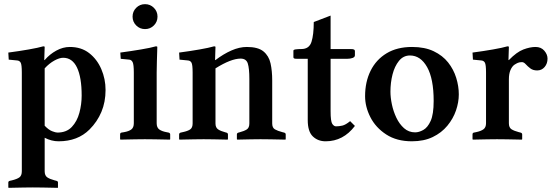

<svg xmlns="http://www.w3.org/2000/svg" viewBox="-20 -670 2663 924"><path d="M195 -381Q219 -409 251 -426.5Q283 -444 316 -444Q371 -444 409 -414.5Q447 -385 467.5 -337.5Q488 -290 488 -237Q488 -179 468 -131.5Q448 -84 411 -47Q354 10 262 10Q228 10 195 -7V154Q195 175 207.5 183.5Q220 192 243 198L251 200Q259 202 259 208V232L258 234Q258 234 236 233.5Q214 233 186 232.5Q158 232 138 232Q120 232 92.5 232.5Q65 233 43.5 233.5Q22 234 22 234L20 232V208Q20 202 28 200L37 198Q62 192 73.5 183.5Q85 175 85 154V-321Q85 -359 79.5 -368.5Q74 -378 63 -379L22 -383L20 -417Q73 -424 118.5 -432Q164 -440 188 -447Q190 -447 192.5 -446.5Q195 -446 195 -444L193 -381ZM195 -341V-65Q214 -45 231 -38.5Q248 -32 256 -32Q300 -32 325.5 -59Q351 -86 362 -127Q373 -168 373 -210Q373 -298 350.5 -345Q328 -392 284 -392Q266 -392 241.5 -378.5Q217 -365 195 -341Z M618 -590Q618 -615 635.5 -632.5Q653 -650 678 -650Q703 -650 720.5 -632.5Q738 -615 738 -590Q738 -565 720.5 -547.5Q703 -530 678 -530Q653 -530 635.5 -547.5Q618 -565 618 -590ZM734 -321V-77Q734 -56 746.5 -47Q759 -38 781 -34L791 -32Q799 -30 799 -23V0L797 2Q797 2 775 1.5Q753 1 725 0.5Q697 0 677 0Q659 0 631 0.5Q603 1 581.5 1.5Q560 2 560 2L558 0V-23Q558 -31 565 -32L577 -34Q600 -38 612 -47Q624 -56 624 -77V-321Q624 -359 618.5 -370.5Q613 -382 602 -383L561 -387L559 -417Q611 -424 658.5 -432Q706 -440 730 -447Q732 -447 734.5 -446.5Q737 -446 737 -444Q737 -444 736.5 -423.5Q736 -403 735 -374.5Q734 -346 734 -321Z M1017 -381Q1055 -410 1093.5 -427Q1132 -444 1168 -444Q1222 -444 1248 -422.5Q1274 -401 1282 -365Q1290 -329 1290 -283V-76Q1290 -55 1303 -47.5Q1316 -40 1339 -34L1347 -32Q1355 -30 1355 -23V0L1353 2Q1353 2 1331.5 1.5Q1310 1 1282 0.5Q1254 0 1234 0Q1216 0 1189.5 0.5Q1163 1 1142.5 1.5Q1122 2 1122 2L1120 0V-23Q1120 -30 1128 -32L1132 -33Q1155 -39 1167.5 -47Q1180 -55 1180 -76V-290Q1180 -341 1172.5 -364.5Q1165 -388 1138 -388Q1092 -388 1017 -341V-76Q1017 -56 1029.5 -47.5Q1042 -39 1065 -33L1069 -32Q1077 -30 1077 -23V0L1075 2Q1075 2 1054.5 1.5Q1034 1 1007 0.5Q980 0 960 0Q943 0 915 0.5Q887 1 865.5 1.5Q844 2 844 2L842 0V-23Q842 -30 850 -32L859 -34Q883 -39 895 -47Q907 -55 907 -76V-321Q907 -359 901.5 -368.5Q896 -378 885 -379L844 -383L842 -417Q895 -424 940.5 -432Q986 -440 1010 -447Q1012 -447 1014.5 -446.5Q1017 -446 1017 -444L1015 -381Z M1571 -387V-135Q1571 -86 1579 -74Q1587 -62 1597 -62Q1612 -62 1627.5 -65.5Q1643 -69 1665 -87L1688 -64Q1632 10 1547 10Q1510 10 1485.5 -13.5Q1461 -37 1461 -92V-387H1410Q1398 -387 1395 -389Q1392 -391 1392 -395V-426Q1392 -431 1403.5 -432.5Q1415 -434 1430 -434Q1468 -434 1479 -468.5Q1490 -503 1490 -564L1571 -595V-434H1666Q1680 -434 1684 -431.5Q1688 -429 1688 -424V-404Q1688 -395 1676.5 -391Q1665 -387 1651 -387Z M1737 -207Q1737 -276 1763.5 -329.5Q1790 -383 1840.5 -413.5Q1891 -444 1963 -444Q2024 -444 2067 -423.5Q2110 -403 2136.5 -369.5Q2163 -336 2175.5 -295.5Q2188 -255 2188 -216Q2188 -178 2174.5 -138.5Q2161 -99 2133 -65Q2105 -31 2062.5 -10.5Q2020 10 1962 10Q1889 10 1838.5 -23Q1788 -56 1762.5 -106Q1737 -156 1737 -207ZM1953 -403Q1921 -403 1900 -377Q1879 -351 1869 -311.5Q1859 -272 1859 -229Q1859 -201 1866 -167.5Q1873 -134 1887.5 -103.5Q1902 -73 1924.5 -53Q1947 -33 1978 -33Q1996 -33 2017 -44.5Q2038 -56 2052.5 -88Q2067 -120 2067 -184Q2067 -291 2035.5 -347Q2004 -403 1953 -403Z M2429 -381Q2467 -420 2499 -432Q2531 -444 2557 -444Q2584 -444 2599.5 -426Q2615 -408 2615 -388Q2615 -364 2601 -347.5Q2587 -331 2565 -331Q2545 -331 2532 -341Q2519 -351 2510 -361Q2501 -371 2492 -371Q2480 -371 2472 -367.5Q2464 -364 2455 -358Q2444 -350 2436.5 -332.5Q2429 -315 2429 -288V-77Q2429 -56 2441.5 -48Q2454 -40 2477 -34L2485 -32Q2493 -30 2493 -23V0L2491 2Q2491 2 2469.5 1.5Q2448 1 2420 0.5Q2392 0 2372 0Q2354 0 2326.5 0.5Q2299 1 2277.5 1.5Q2256 2 2256 2L2254 0V-23Q2254 -31 2261 -32L2271 -34Q2295 -39 2307 -48Q2319 -57 2319 -77V-321Q2319 -359 2313.5 -368.5Q2308 -378 2297 -379L2256 -383L2254 -417Q2307 -424 2352.5 -432Q2398 -440 2422 -447Q2424 -447 2426.5 -446.5Q2429 -446 2429 -444L2427 -381Z"/></svg>

Font: Libertinus Serif SemiBold
Style: Regular
Weight: 600
Designer: Philipp H. Poll, Khaled Hosny
Foundry: Caleb Maclennan
Version: Version 7.051;RELEASE